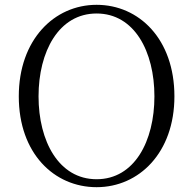

<svg xmlns="http://www.w3.org/2000/svg" viewBox="-20 -762 802 797"><path d="M381 15C557 15 704 -128 704 -362C704 -600 557 -742 381 -742C205 -742 58 -597 58 -362C58 -125 205 15 381 15ZM381 -18C224 -18 140 -176 140 -362C140 -548 224 -706 381 -706C538 -706 621 -548 621 -362C621 -176 538 -18 381 -18Z"/></svg>

Font: Source Han Serif CN Light
Style: Regular
Weight: 300
Designer: Ryoko NISHIZUKA 西塚涼子 (kana & ideographs); Frank Grießhammer (Latin, Greek & Cyrillic); Wenlong ZHANG 张文龙 (bopomofo); San
Foundry: Adobe
Version: Version 2.003;hotconv 1.1.1;makeotfexe 2.6.0